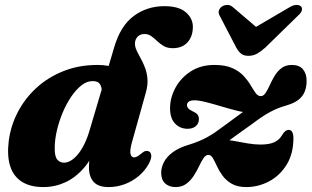

<svg xmlns="http://www.w3.org/2000/svg" viewBox="-20 -745 1264 779"><path d="M513 -377 393.5 -366.5Q393.5 -391.5 385.5 -403.8Q377.5 -416 356 -416Q332.5 -416 310.5 -398.8Q288.5 -381.5 269 -352.8Q249.5 -324 234.5 -288.5Q219.5 -253 210.8 -215.5Q202 -178 202 -144Q201.5 -111 212 -98Q222.5 -85 239.5 -85Q253 -85 267.2 -93.2Q281.5 -101.5 295.5 -118.2Q309.5 -135 322 -160Q334.5 -185 344.5 -219.5L443 -552Q468.5 -640 522.5 -680Q576.5 -720 647 -720Q705.5 -720 734 -695.2Q762.5 -670.5 762.5 -636Q762.5 -597.5 741 -573.5Q719.5 -549.5 681 -549.5Q659 -549.5 644.2 -558.2Q629.5 -567 617.8 -578.2Q606 -589.5 594 -598.2Q582 -607 566.5 -607Q548.5 -607 538.2 -596Q528 -585 527.5 -569Q527.5 -554.5 534.5 -539.8Q541.5 -525 551 -508Q560.5 -491 568.2 -470.8Q576 -450.5 578.2 -425.8Q580.5 -401 572 -370.5L516 -170Q506 -134.5 509.5 -120.5Q513 -106.5 524 -106.5Q530 -106.5 536.2 -109.8Q542.5 -113 552 -121Q563 -130.5 570.2 -132.2Q577.5 -134 584.5 -130.5Q593 -126 593.8 -113.8Q594.5 -101.5 584.5 -82Q569.5 -53.5 544 -31.8Q518.5 -10 486.8 2Q455 14 421 14Q378.5 14 359.8 -7.2Q341 -28.5 341 -65Q341 -81.5 343 -100Q345 -118.5 349 -139.2Q353 -160 359 -181.5L380 -170Q356.5 -106 321.8 -65.2Q287 -24.5 244.8 -5.2Q202.5 14 156 14Q102.5 14 68.5 -7.8Q34.5 -29.5 21.2 -71.2Q8 -113 15.5 -173.5Q23.5 -235.5 52.8 -291.2Q82 -347 129.2 -389.8Q176.5 -432.5 238.8 -457Q301 -481.5 375.5 -481.5Q421.5 -481.5 452.2 -467.5Q483 -453.5 498 -430Q513 -406.5 513 -377ZM880.5 -154Q890.5 -161 906.2 -172.5Q922 -184 946.2 -201.5Q970.5 -219 1005 -243.5Q1024.5 -258.5 1041.8 -270Q1059 -281.5 1074.8 -290Q1090.5 -298.5 1106.2 -305Q1122 -311.5 1138.5 -316Q1183.5 -328.5 1203.8 -352.5Q1224 -376.5 1224 -417.5Q1224 -446 1209.2 -463.8Q1194.5 -481.5 1164 -481.5Q1139 -481.5 1122.2 -468.8Q1105.5 -456 1094.2 -437.2Q1083 -418.5 1074.5 -399.5Q1066 -380.5 1057.5 -367.8Q1049 -355 1038 -355Q1026 -355 1017 -367.8Q1008 -380.5 996.8 -399.5Q985.5 -418.5 968.2 -437.2Q951 -456 922.5 -468.8Q894 -481.5 850 -481.5Q794.5 -481.5 754.2 -455.5Q714 -429.5 692 -389.2Q670 -349 670 -305.5Q670 -265 690.2 -243.8Q710.5 -222.5 741.5 -222.5Q762 -222.5 774.5 -233.2Q787 -244 787 -261.5Q787 -272.5 781.5 -279.8Q776 -287 761.5 -293.5Q748 -300 743.2 -306Q738.5 -312 738.5 -318Q738.5 -327 745.8 -332.5Q753 -338 768.5 -338Q787 -338 816.5 -330.5Q846 -323 879.2 -313Q912.5 -303 942.8 -295.5Q973 -288 992 -288L996.5 -314.5Q990.5 -309 975.5 -298Q960.5 -287 937.8 -270.2Q915 -253.5 884.5 -231Q868 -218.5 852.2 -207.8Q836.5 -197 820 -188Q803.5 -179 785 -171.5Q766.5 -164 745.5 -157.5Q705 -145.5 680.5 -127Q656 -108.5 645 -87Q634 -65.5 634 -43.5Q634 -15.5 650 -0.8Q666 14 692.5 14Q718 14 735.8 0.8Q753.5 -12.5 766 -31.8Q778.5 -51 787.8 -70.8Q797 -90.5 805.8 -103.5Q814.5 -116.5 825.5 -116.5Q836 -116.5 843.8 -103.2Q851.5 -90 860.2 -70.8Q869 -51.5 883.2 -32Q897.5 -12.5 920.5 0.8Q943.5 14 979.5 14Q1028 14 1071.8 -9.2Q1115.5 -32.5 1142.8 -76.5Q1170 -120.5 1170.5 -183Q1170.5 -202 1165.2 -210Q1160 -218 1151.5 -218Q1144 -218 1138 -213.5Q1132 -209 1123.5 -195.5Q1113.5 -177.5 1093 -168Q1072.5 -158.5 1036 -158.5Q1013.5 -158.5 985 -163.2Q956.5 -168 930.2 -173Q904 -178 888 -178ZM1055 -605 925.5 -715.5Q915 -725 902.5 -725Q890 -725 879.5 -718Q872 -712.5 868.2 -702.5Q864.5 -692.5 872 -680L938.5 -552Q947.5 -536 958.2 -527.2Q969 -518.5 988 -518.5Q1007 -518.5 1022.8 -527.2Q1038.5 -536 1056.5 -552L1187.5 -680Q1202 -692.5 1204.5 -702.5Q1207 -712.5 1202 -718Q1196 -725 1183.2 -725Q1170.5 -725 1154.5 -715.5L966 -605Z"/></svg>

Font: Fraunces ExtraBold
Style: Italic
Weight: 800
Italic angle: -16°
Version: Version 1.000;[b76b70a41]